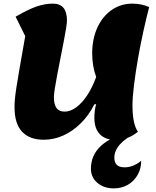

<svg xmlns="http://www.w3.org/2000/svg" viewBox="-20 -745 862 1058"><path d="M616 26Q579 26 553 12Q527 -2 513.5 -29Q500 -56 500 -95Q500 -117 502.5 -136Q505 -155 510 -171L500 -170Q469 -109 425 -65.5Q381 -22 329 1.5Q277 25 221 25Q181 25 151 13.5Q121 2 100.5 -20.5Q80 -43 70 -76.5Q60 -110 60 -155Q60 -174 62 -197.5Q64 -221 70 -261Q76 -301 88 -369Q100 -437 119 -546L66 -653Q135 -693 181 -709Q227 -725 272 -725Q349 -725 349 -632Q349 -619 344 -587.5Q339 -556 330.5 -513Q322 -470 313 -423.5Q304 -377 295.5 -333.5Q287 -290 282 -257Q277 -224 277 -209Q277 -169 291.5 -149.5Q306 -130 336 -130Q368 -130 400 -153.5Q432 -177 460.5 -220Q489 -263 510 -321Q499 -350 493.5 -383Q488 -416 488 -451Q488 -499 498.5 -541Q509 -583 528.5 -616.5Q548 -650 575.5 -674.5Q603 -699 636.5 -712Q670 -725 709 -725Q735 -725 759 -720Q783 -715 802 -706Q787 -649 770.5 -574.5Q754 -500 740.5 -423Q727 -346 718.5 -277.5Q710 -209 710 -164Q710 -62 740 -19Q712 4 681.5 15Q651 26 616 26ZM607 293Q552 293 516.5 262.5Q481 232 481 185Q481 110 536 59Q591 8 700 -19H740Q673 15 641.5 50Q610 85 610 124Q610 177 666 177Q691 177 713.5 168Q736 159 758 141Q758 184 738.5 218.5Q719 253 685 273Q651 293 607 293Z"/></svg>

Font: Lemonada
Style: Regular
Weight: 400
Designer: Mohamed Gaber (Arabic), Eduardo Tunni (Latin)
Foundry: Kief Type Foundry
Version: Version 4.005